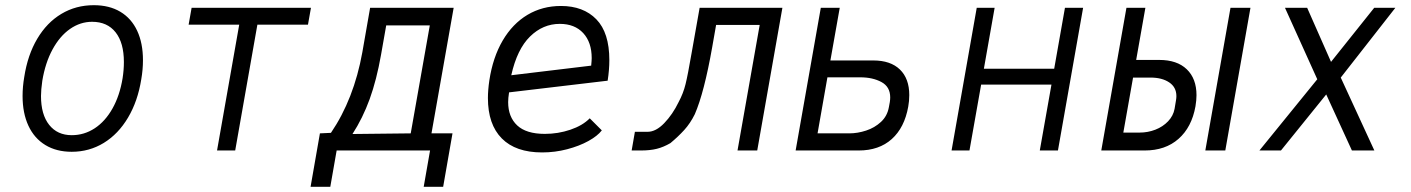

<svg xmlns="http://www.w3.org/2000/svg" viewBox="-20 -580 5440 740"><path d="M67 -210Q67 -246 73.5 -283.5Q86.5 -368 123.5 -430.5Q160.5 -493 216.5 -526.5Q272.5 -560 341.5 -560Q401.5 -560 444 -534.5Q486.5 -509 508.8 -461.2Q531 -413.5 531 -348Q531 -312 524.5 -274.5Q511 -190 473.5 -126.8Q436 -63.5 380 -29.2Q324 5 256.5 5Q197.5 5 154.8 -21Q112 -47 89.5 -95.5Q67 -144 67 -210ZM452.5 -278.5Q457.5 -310.5 457.5 -341Q457.5 -415 425.5 -455.5Q393.5 -496 335 -496Q289.5 -496 250 -468.5Q210.5 -441 182.5 -389.5Q154.5 -338 143 -268.5Q138 -233.5 138 -210Q138 -138.5 169.5 -98.8Q201 -59 256.5 -59Q304.5 -59 345 -85.5Q385.5 -112 413.5 -161.8Q441.5 -211.5 452.5 -278.5Z M902 -485H707L718.5 -550H1178.5L1167 -485H972L886.5 0H816.5Z M1213 -66 1255.5 -68Q1344 -198 1376.5 -378.5L1406.5 -550H1728.5L1643 -66H1724L1688 140H1613L1637.5 0H1277.5L1253 140H1177ZM1563 -66 1636.5 -482H1468.5L1448.5 -368.5Q1431.5 -272 1404.8 -198.2Q1378 -124.5 1338.5 -63.5Z M1860.5 -202Q1860.5 -232.5 1866 -270Q1879.5 -359 1917.5 -423.8Q1955.5 -488.5 2013 -522.8Q2070.5 -557 2142 -557Q2228.5 -557 2278.5 -505.5Q2328.5 -454 2328.5 -348.5Q2328.5 -311 2322 -269L1942 -224Q1938.5 -201.5 1938.5 -186.5Q1938.5 -129.5 1973.2 -96.8Q2008 -64 2080 -64Q2131 -64 2178.2 -80Q2225.5 -96 2253 -124L2299.5 -77.5Q2283 -56 2247.8 -36.5Q2212.5 -17 2165.8 -4.8Q2119 7.5 2069.5 7.5Q1967.5 7.5 1914 -46.5Q1860.5 -100.5 1860.5 -202ZM2260.5 -356Q2260.5 -417 2227.8 -452.5Q2195 -488 2137.5 -488Q2072.5 -488 2022.8 -439.2Q1973 -390.5 1950.5 -290L2258.5 -327Q2260.5 -347 2260.5 -356Z M2427 -72H2476Q2508 -72 2540.2 -105.5Q2572.5 -139 2595.5 -186.5Q2613.5 -220 2622.2 -255.5Q2631 -291 2645 -372.5L2650 -400.5L2676.5 -550H2995.5L2898.5 0H2822.5L2908 -484H2740L2725 -398.5Q2694 -223 2658 -140Q2640.5 -104.5 2617.2 -79Q2594 -53.5 2564 -28.5Q2537.5 -13 2511.5 -6.5Q2485.5 0 2449.5 0H2414.5Z M3143.5 -550H3216.5L3180.5 -347H3345.5Q3412.5 -347 3448.5 -312Q3484.5 -277 3484.5 -213.5Q3484.5 -190.5 3480.5 -169Q3466 -88 3417 -44Q3368 0 3289.5 0H3046.5ZM3406 -167.5 3409.5 -186.5Q3411 -196.5 3411 -204.5Q3411 -245.5 3377.2 -263.8Q3343.5 -282 3295.5 -282H3169L3131 -66H3253Q3285.5 -66 3318.2 -76.8Q3351 -87.5 3375.5 -110.2Q3400 -133 3406 -167.5Z M3744.5 -550H3813.5L3772 -315H4043L4084.5 -550H4154.5L4057.5 0H3987.5L4032.5 -254H3761.5L3716.5 0H3647.5Z M4321.5 -550H4394.5L4359 -349H4448Q4516.5 -349 4554 -313Q4591.5 -277 4591.5 -213Q4591.5 -194 4587.5 -170Q4573 -89.5 4522.2 -44.8Q4471.5 0 4391.5 0H4224.5ZM4507 -160.5 4512.5 -193.5Q4514 -202 4514 -209.5Q4514 -244 4486.2 -262.5Q4458.5 -281 4414.5 -281H4347L4309.5 -69H4372.5Q4404 -69 4433 -80.2Q4462 -91.5 4482 -112.5Q4502 -133.5 4507 -160.5ZM4722.5 -550H4799.5L4702.5 0H4625.5Z M5057 -274.5 4932.5 -550H5018L5110 -341.5L5276.5 -550H5358L5147.5 -281L5277 0H5190.5L5091.5 -216L4917 0H4834Z"/></svg>

Font: JuliaMono Light
Style: Italic
Weight: 300
Italic angle: -9°
Monospace: yes
Designer: cormullion
Foundry: corm
Version: Version 0.054; ttfautohint (v1.8.4)